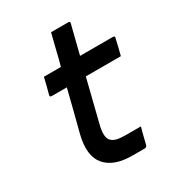

<svg xmlns="http://www.w3.org/2000/svg" viewBox="-169 -805 838 911"><g transform="rotate(-30 250.0 -350.0)"><path d="M394 -100Q387 -77 382 -55.5Q377 -34 371 -11Q368 0 357 0H289Q189 0 144 -52.5Q99 -105 125 -212Q140 -269 154 -324.5Q168 -380 182 -436H100Q88 -436 91 -447Q97 -470 102.5 -490.5Q108 -511 113 -534H206Q211 -551 215.5 -568.5Q220 -586 224 -604L248 -700H342Q354 -700 350 -689Q340 -650 330.5 -611.5Q321 -573 311 -534H491Q503 -534 499 -523Q494 -500 489 -479.5Q484 -459 478 -436H286Q272 -380 258 -323.5Q244 -267 230 -211Q212 -143 233 -121Q244 -109 263 -104.5Q282 -100 310 -100Z"/></g></svg>

Font: Recursive Sn Lnr St Med
Style: Italic
Weight: 500
Italic angle: -15°
Version: Version 1.079;hotconv 1.0.112;makeotfexe 2.5.65598; ttfautoh